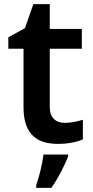

<svg xmlns="http://www.w3.org/2000/svg" viewBox="-20 -681 446 922"><path d="M291 -91C249 -91 219 -115 219 -166V-447H373V-542H219V-661H140L100 -546L20 -502V-447H93V-165C93 -28 166 10 259 10C306 10 351 1 378 -12V-106C353 -98 322 -91 291 -91ZM307 71V61H189C184 104 167 172 154 208V221H227C261 172 291 112 307 71Z"/></svg>

Font: Noto Sans Sinhala SemiBold
Style: Regular
Weight: 600
Designer: Jelle Bosma - Monotype Design Team
Foundry: Monotype Imaging Inc.
Version: Version 2.006